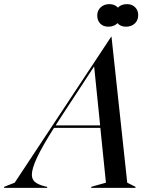

<svg xmlns="http://www.w3.org/2000/svg" viewBox="-102 -908 736 928"><path d="M435 -730H437L513 -25L553 -5V0H339V-5L410 -25L383 -290H159Q102 -200 77 -146.5Q52 -93 52 -64Q52 -41 67 -28.5Q82 -16 112 -8L126 -5V0H-82V-5L-31 -25ZM382 -302 353 -587 190 -338Q174 -314 167 -302ZM466 -796Q449 -779 422 -779Q397 -779 382.5 -794Q368 -809 368 -833Q368 -857 384.5 -872.5Q401 -888 427 -888Q453 -888 468 -871Q483 -888 512 -888Q536 -888 551 -873Q566 -858 566 -835Q566 -810 549.5 -794.5Q533 -779 507 -779Q480 -779 466 -796Z"/></svg>

Font: Nyght Serif Italic
Style: Regular
Weight: 400
Italic angle: -16°
Designer: Maksym Kobuzan
Version: Version 0.410